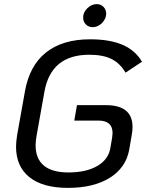

<svg xmlns="http://www.w3.org/2000/svg" viewBox="-20 -902 710 933"><path d="M58 -189Q58 -212 63 -244L101 -457Q123 -583 203.5 -647Q284 -711 418 -711Q514 -711 576 -684Q638 -657 670 -602L590 -549Q564 -594 522.5 -615Q481 -636 414 -636Q228 -636 196 -457L158 -244Q153 -216 153 -196Q153 -131 193 -97.5Q233 -64 313 -64Q398 -64 452 -95Q506 -126 516 -181L525 -234Q527 -250 527 -255Q527 -316 459 -316H341L354 -391H495Q624 -391 624 -285Q624 -265 620 -245L608 -175Q592 -87 513.5 -38Q435 11 310 11Q188 11 123 -41Q58 -93 58 -189ZM384 -817Q384 -842 404.5 -862Q425 -882 450 -882Q470 -882 483 -868.5Q496 -855 496 -836Q496 -811 476 -790.5Q456 -770 430 -770Q410 -770 397 -783.5Q384 -797 384 -817Z"/></svg>

Font: KoHo Medium
Style: Italic
Weight: 500
Italic angle: -10°
Designer: Cadson Demak & Katatrad Team
Foundry: Cadson Demak Co.,Ltd.
Version: Version 1.000